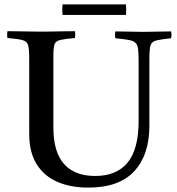

<svg xmlns="http://www.w3.org/2000/svg" viewBox="-20 -843 807 874"><path d="M14 -701Q34 -701 62.5 -700.5Q91 -700 119.5 -699.5Q148 -699 167 -699Q186 -699 214.5 -699.5Q243 -700 272 -700.5Q301 -701 321 -701Q324 -686 321 -670Q275 -666 254 -661Q233 -656 228 -641Q223 -626 223 -590V-263Q223 -151 271.5 -96.5Q320 -42 413 -42Q511 -42 561 -103Q611 -164 611 -292V-566Q611 -601 608.5 -620.5Q606 -640 595.5 -649Q585 -658 564 -661.5Q543 -665 505 -669Q502 -684 505 -700Q532 -700 570 -699Q608 -698 631 -698Q656 -698 693.5 -699Q731 -700 759 -700Q762 -685 759 -669Q713 -664 692 -659Q671 -654 665.5 -637Q660 -620 660 -579V-271Q660 -138 591 -63.5Q522 11 382 11Q302 11 241.5 -15Q181 -41 147 -95.5Q113 -150 113 -233V-577Q113 -619 108 -637Q103 -655 82 -660.5Q61 -666 14 -670Q11 -685 14 -701ZM265 -823H553Q556 -799 553 -775H265Q262 -799 265 -823Z"/></svg>

Font: Tiro Kannada
Style: Regular
Weight: 400
Designer: Kannada: John Hudson & Fiona Ross. Latin: John Hudson.
Foundry: Tiro Typeworks Ltd.
Version: Version 1.52